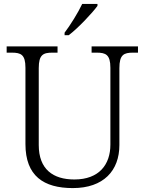

<svg xmlns="http://www.w3.org/2000/svg" viewBox="-20 -951 740 981"><path d="M310 -784V-771H331C379 -807 453 -886 478 -921V-931H400C379 -886 339 -822 310 -784ZM352 10C509 10 590 -79 590 -210V-603C590 -672 613 -682 660 -682H685V-714H448V-682H474C520 -682 544 -672 544 -605V-212C544 -111 487 -34 360 -34C251 -34 178 -86 178 -210V-603C178 -672 201 -682 248 -682H274V-714H14V-682H40C87 -682 110 -672 110 -605V-215C110 -52 203 10 352 10Z"/></svg>

Font: Noto Serif Ethiopic Light
Style: Regular
Weight: 300
Designer: Monotype Design Team
Foundry: Monotype Imaging Inc.
Version: Version 2.102